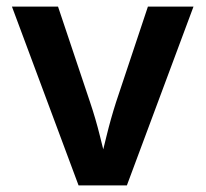

<svg xmlns="http://www.w3.org/2000/svg" viewBox="-20 -560 621 580"><path d="M217.3 0 16.1 -540H155.3L252 -251.5Q269 -201.2 281.7 -149.9Q294.4 -98.6 307.6 -45.9H276.4Q289.6 -98.6 302 -149.9Q314.5 -201.2 330.6 -251.5L426.8 -540H564.5L363.3 0Z"/></svg>

Font: V-Inter
Style: SemiBold-600
Weight: 600
Designer: Rasmus Andersson
Foundry: rsms
Version: Version 4.000;git-4146feb